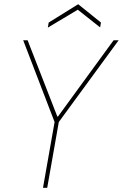

<svg xmlns="http://www.w3.org/2000/svg" viewBox="-20 -891 583 911"><path d="M184 0 239 -312 90 -700H111L252 -338H255L519 -700H543L259 -312L204 0ZM207 -760 211 -784 351 -871 459 -784 455 -761 349 -845Z"/></svg>

Font: DM Sans 36pt Thin
Style: Italic
Weight: 250
Italic angle: -10°
Designer: Colophon Foundry, Jonny Pinhorn
Foundry: Colophon Foundry
Version: Version 4.004;gftools[0.9.30]